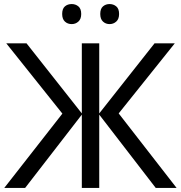

<svg xmlns="http://www.w3.org/2000/svg" viewBox="-20 -928 894 948"><path d="M288 -367 11 -714H111L384 -368V-714H470V-368L743 -714H843L566 -368L852 0H749L470 -362V0H384V-362L104 0H1ZM287 -859Q287 -885 300.5 -896.5Q314 -908 334 -908Q353 -908 367 -896.5Q381 -885 381 -859Q381 -834 367 -821.5Q353 -809 334 -809Q314 -809 300.5 -821.5Q287 -834 287 -859ZM475 -859Q475 -885 488.5 -896.5Q502 -908 521 -908Q540 -908 554 -896.5Q568 -885 568 -859Q568 -834 554 -821.5Q540 -809 521 -809Q502 -809 488.5 -821.5Q475 -834 475 -859Z"/></svg>

Font: Apis
Style: Regular
Weight: 400
Designer: Monotype Design Team
Foundry: Monotype Imaging Inc.
Version: Version 2.000; build 0001